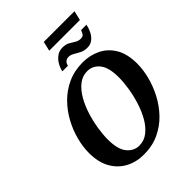

<svg xmlns="http://www.w3.org/2000/svg" viewBox="-281 -1150 1301 1301"><g transform="rotate(-45 370.0 -499.0)"><path d="M363 -941 379 -1009H673L657 -941ZM561 -772Q530 -772 506.5 -784Q483 -796 464 -807.5Q445 -819 426 -819Q407 -819 395 -807.5Q383 -796 381 -779H327Q332 -805 347 -831.5Q362 -858 386 -875.5Q410 -893 441 -893Q472 -893 492.5 -881.5Q513 -870 531 -858.5Q549 -847 571 -847Q593 -847 601 -859Q609 -871 614 -887H666Q660 -858 647 -832Q634 -806 612.5 -789Q591 -772 561 -772ZM320 11Q247 11 189 -20Q131 -51 97 -111Q63 -171 63 -260Q63 -318 79.5 -382Q96 -446 129 -507Q162 -568 210.5 -617Q259 -666 323.5 -695.5Q388 -725 468 -725Q536 -725 594.5 -696.5Q653 -668 688 -609Q723 -550 723 -456Q723 -401 707 -337.5Q691 -274 659 -212.5Q627 -151 579 -100.5Q531 -50 466 -19.5Q401 11 320 11ZM340 -54Q387 -54 424 -83Q461 -112 488 -159Q515 -206 533 -263Q551 -320 560 -376.5Q569 -433 569 -480Q569 -574 534.5 -617.5Q500 -661 447 -661Q400 -661 363.5 -632Q327 -603 299.5 -556Q272 -509 254 -452Q236 -395 227 -338.5Q218 -282 218 -235Q218 -140 253.5 -97Q289 -54 340 -54Z"/></g></svg>

Font: Noto Serif SemiCondensed
Style: Bold Italic
Weight: 700
Width: 4
Italic angle: -12°
Designer: Monotype Design Team
Foundry: Monotype Imaging Inc.
Version: Version 2.014